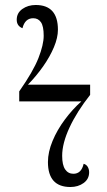

<svg xmlns="http://www.w3.org/2000/svg" viewBox="-20 -739 428 769"><path d="M262 10Q172 10 172 -90Q172 -130 190.5 -174.5Q209 -219 240 -260.5Q271 -302 306 -333H57V-373Q113 -453 134 -506.5Q155 -560 155 -596Q155 -634 144 -650Q133 -666 113 -666Q80 -666 70 -626Q47 -635 47 -660Q47 -687 69.5 -703Q92 -719 123 -719Q212 -719 212 -620Q212 -588 196 -550Q180 -512 153 -473.5Q126 -435 92 -400H341V-359Q288 -292 258.5 -228.5Q229 -165 229 -115Q229 -78 241 -60.5Q253 -43 274 -43Q306 -43 315 -83Q326 -80 331.5 -70.5Q337 -61 337 -49Q337 -22 315 -6Q293 10 262 10Z"/></svg>

Font: Noto Serif Display ExtraCondensed
Style: Regular
Weight: 400
Width: 2
Designer: Monotype Design Team
Foundry: Monotype Imaging Inc.
Version: Version 2.009